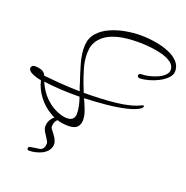

<svg xmlns="http://www.w3.org/2000/svg" viewBox="-242 -805 1316 1355"><g transform="rotate(20 415.5 -127.5)"><path d="M320 131Q248 131 187.5 97Q127 63 86 9Q45 -45 31 -106Q-6 -112 -36.5 -126Q-67 -140 -69 -159Q-69 -170 -62.5 -177.5Q-56 -185 -37 -185Q-23 -185 -6 -181Q15 -177 26.5 -166Q38 -155 42 -144Q86 -139 158 -133.5Q230 -128 315 -126Q309 -139 305 -152.5Q301 -166 297 -179Q275 -244 255 -313Q235 -382 238 -444Q241 -500 275 -538.5Q309 -577 361.5 -600.5Q414 -624 473 -634.5Q532 -645 584 -645Q642 -645 698.5 -635.5Q755 -626 800.5 -607Q846 -588 873 -558.5Q900 -529 900 -490Q900 -462 876.5 -437.5Q853 -413 818 -395Q783 -377 745.5 -367Q708 -357 680 -357Q672 -357 667.5 -362Q663 -367 663 -373Q663 -378 667.5 -383Q672 -388 680 -388Q708 -388 740.5 -395.5Q773 -403 801.5 -416Q830 -429 848.5 -447.5Q867 -466 867 -487Q867 -518 840 -539Q813 -560 770.5 -572Q728 -584 680 -589Q632 -594 590 -594Q495 -594 435 -578Q375 -562 341.5 -536.5Q308 -511 293 -483.5Q278 -456 275 -432Q272 -408 272 -396Q272 -341 288 -286.5Q304 -232 323 -182Q327 -172 333 -157.5Q339 -143 345 -126Q477 -126 586.5 -138Q696 -150 763 -184Q767 -186 771 -186Q780 -186 776 -176Q775 -172 772 -168.5Q769 -165 765 -162Q733 -140 669.5 -125Q606 -110 525.5 -102Q445 -94 360 -91Q375 -60 391 -18.5Q407 23 407 58Q407 89 388 110Q369 131 320 131ZM279 82Q283 83 286.5 83Q290 83 293 83Q351 83 351 29Q351 3 344.5 -28Q338 -59 327 -90Q251 -89 181 -93Q111 -97 56 -105Q84 -41 123 -1.5Q162 38 203 58Q244 78 279 82ZM120 390Q107 390 107 375Q107 368 119 363Q137 360 155 357Q173 354 191 352Q223 343 223 298Q223 287 198 250Q171 212 171 191Q171 172 176 157Q181 142 191 129Q210 102 235 100H241Q249 100 254 102Q259 104 261 106Q242 110 228.5 128.5Q215 147 215 174Q215 184 222 192.5Q229 201 243 220Q273 259 273 287Q273 336 218 367Q170 390 120 390Z"/></g></svg>

Font: WindSong Medium
Style: Regular
Weight: 500
Designer: Robert E. Leuschke
Foundry: Robert E. Leuschke
Version: Version 1.010; ttfautohint (v1.8.3)